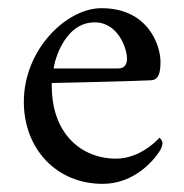

<svg xmlns="http://www.w3.org/2000/svg" viewBox="-20 -448 456 476"><path d="M108.4 -242.2C120.1 -242.2 324.2 -247.1 354.5 -249C373 -250 377.9 -266.6 377.9 -294.9C377.9 -334 348.6 -427.7 231.4 -427.7C145.5 -427.7 39.1 -326.2 39.1 -195.3C39.1 -80.1 119.1 7.8 234.4 7.8C310.5 7.8 359.4 -46.9 377 -75.2C379.9 -80.1 382.8 -87.9 382.8 -92.8C382.8 -100.6 376 -106.4 375 -106.4C362.3 -91.8 321.3 -54.7 267.6 -54.7C181.6 -54.7 105.5 -117.2 108.4 -242.2ZM214.8 -392.6C274.4 -392.6 295.9 -324.2 294.9 -300.8C293.9 -283.2 284.2 -278.3 272.5 -278.3H113.3C111.3 -278.3 132.8 -392.6 214.8 -392.6Z"/></svg>

Font: Crimson
Style: Roman
Weight: 400
Version: Version 0.2